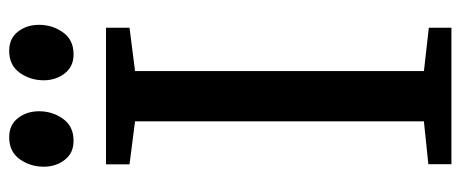

<svg xmlns="http://www.w3.org/2000/svg" viewBox="-309 -682 991 413"><g transform="rotate(-90 186.5 -475.5)"><path d="M132 -59.2V-680.5L39.5 -692.4V-743H333.4V-692.4L240.2 -680.5V-59.1L333.4 -48.6V0H39.8V-49.6ZM89.7 -812.8Q63.8 -812.8 49.1 -831.8Q34.4 -850.7 34.4 -877.1Q34.4 -905.9 50.6 -928.6Q66.8 -951.2 97.3 -951.2H98.3Q124.3 -951.2 139 -932.3Q153.7 -913.3 153.7 -887Q153.7 -858.2 137.5 -835.5Q121.3 -812.8 90.7 -812.8ZM275.7 -812.8Q249.8 -812.8 235.1 -831.8Q220.3 -850.7 220.3 -877.1Q220.3 -905.9 236.5 -928.6Q252.7 -951.2 283.3 -951.2H284.3Q310.3 -951.2 325 -932.3Q339.6 -913.3 339.6 -887Q339.6 -858.2 323.4 -835.5Q307.2 -812.8 276.7 -812.8Z"/></g></svg>

Font: Merriweather Light
Style: Regular
Weight: 300
Designer: Eben Sorkin
Foundry: Eben Sorkin
Version: Version 2.100